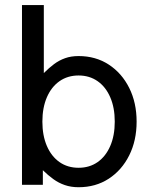

<svg xmlns="http://www.w3.org/2000/svg" viewBox="-20 -743 618 772"><path d="M150.4 -253.9Q150.4 -310.1 168.5 -351.8Q186.5 -393.6 219.2 -416.5Q252 -439.5 295.9 -439.5Q339.8 -439.5 372.6 -416.5Q405.3 -393.6 423.3 -351.8Q441.4 -310.1 441.4 -253.9Q441.4 -197.8 423.3 -156Q405.3 -114.3 372.6 -91.3Q339.8 -68.4 295.9 -68.4Q252 -68.4 219.2 -91.3Q186.5 -114.3 168.5 -156Q150.4 -197.8 150.4 -253.9ZM68.4 -82Q68.4 -57.1 68.4 -38.6Q68.4 -20 68.4 -10Q68.4 0 68.4 0H152.3V-58.6Q173.3 -38.1 194.6 -22.7Q215.8 -7.3 240.7 1.2Q265.6 9.8 295.9 9.8Q364.7 9.8 417.2 -24.4Q469.7 -58.6 499.5 -118.2Q529.3 -177.7 529.3 -253.9Q529.3 -330.1 499.5 -389.6Q469.7 -449.2 417.2 -483.4Q364.7 -517.6 295.9 -517.6Q265.6 -517.6 241.7 -509Q217.8 -500.5 197.5 -485.4Q177.2 -470.2 156.2 -449.2V-722.7H68.4Z"/></svg>

Font: Giphurs SC
Style: Regular
Weight: 400
Version: Version 0.920